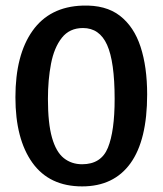

<svg xmlns="http://www.w3.org/2000/svg" viewBox="-20 -650 580 685"><path d="M274 -630Q357 -633 407.5 -594Q458 -555 481.5 -483Q505 -411 505 -313Q505 -150 445.5 -67.5Q386 15 273 15Q156 15 95.5 -69.5Q35 -154 35 -303Q35 -454 96 -540Q157 -626 274 -630ZM276 -550Q228 -550 200.5 -515Q173 -480 162 -422.5Q151 -365 151 -297Q151 -210 165.5 -159Q180 -108 207.5 -86Q235 -64 273 -64Q341 -64 365 -123Q389 -182 389 -297Q389 -430 362 -490Q335 -550 276 -550Z"/></svg>

Font: Karma Variable Light
Style: Regular
Weight: 300
Designer: Joana Correia
Foundry: Indian Type Foundry
Version: Version 3.000